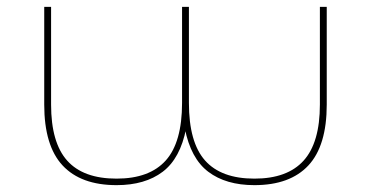

<svg xmlns="http://www.w3.org/2000/svg" viewBox="-20 -537 1082 560"><path d="M320 3Q216 3 162.5 -54.5Q109 -112 109 -232V-517H129V-232Q129 -121 176 -68.5Q223 -16 320 -16Q416 -16 463.5 -69Q511 -122 511 -237V-517H531V-237Q531 -122 578 -69Q625 -16 722 -16Q818 -16 865.5 -68.5Q913 -121 913 -232V-517H933V-232Q933 -112 879.5 -54.5Q826 3 722 3Q639 3 587.5 -36Q536 -75 519 -163H523Q506 -75 454.5 -36Q403 3 320 3Z"/></svg>

Font: Montserrat Alternates Thin
Style: Regular
Weight: 100
Designer: Julieta Ulanovsky
Foundry: Julieta Ulanovsky
Version: Version 9.000